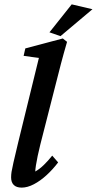

<svg xmlns="http://www.w3.org/2000/svg" viewBox="-20 -857 446 885"><path d="M80.1 7.8Q55.7 7.8 43.5 -4.4Q31.2 -16.6 31.2 -39.1Q31.2 -51.8 33.2 -64.9Q35.2 -78.1 42 -107.9Q48.8 -137.7 63.5 -199.2L159.2 -589.8L88.9 -599.6L96.7 -633.8L269.5 -679.7L289.1 -664.1Q273.4 -610.4 261.2 -564Q249 -517.6 237.3 -470.7L166 -191.4Q159.2 -164.1 153.8 -138.7Q148.4 -113.3 145.5 -94.2Q142.6 -75.2 142.6 -66.4Q163.1 -78.1 182.1 -96.7Q201.2 -115.2 220.7 -139.6L248 -108.4Q223.6 -76.2 194.8 -49.8Q166 -23.4 136.2 -7.8Q106.4 7.8 80.1 7.8ZM258.8 -690.4 208 -708 310.5 -836.9 406.2 -814.5Z"/></svg>

Font: Crimson Pro SemiBold
Style: Italic
Weight: 600
Italic angle: -12°
Designer: Jacques Le Bailly
Foundry: Baron von Fonthausen
Version: Version 1.003